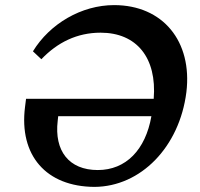

<svg xmlns="http://www.w3.org/2000/svg" viewBox="-20 -721 782 752"><path d="M427 -701C299 -701 175 -628 109 -520L142 -489C205 -555 282 -593 374 -593C515 -593 595 -495 582 -334H82L78 -302C54 -112 161 10 350 11C531 10 683 -145 710 -360C734 -559 618 -701 427 -701ZM206 -248 208 -266H573C550 -134 473 -55 363 -55C250 -55 192 -130 206 -248Z"/></svg>

Font: TPK Tissa Web Medium
Style: Italic
Weight: 500
Italic angle: -7°
Designer: Jacques Le Bailly, Suppakit Chalermlarp | Katatrad Co.,Ltd.
Foundry: Jacques Le Bailly, Cadson Demak Co.,Ltd.
Version: Version 5.000;Glyphs 3.1.2 (3151)